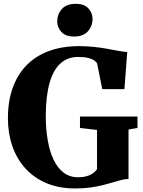

<svg xmlns="http://www.w3.org/2000/svg" viewBox="-20 -1000 766 1030"><path d="M384 11Q297 11 229.8 -17.2Q162.5 -45.5 116.2 -96.5Q70 -147.5 46.2 -216.2Q22.5 -285 22.5 -365.5Q22.5 -458.5 48.8 -530.5Q75 -602.5 124.5 -652Q174 -701.5 244.5 -727Q315 -752.5 404 -752.5Q447 -752.5 485.8 -748.2Q524.5 -744 557.8 -737.8Q591 -731.5 617.2 -726.8Q643.5 -722 662.5 -721L647.5 -522H528.5L501 -659.5Q497 -667.5 486 -675.5Q475 -683.5 453.8 -689Q432.5 -694.5 398 -694.5Q342.5 -694.5 304 -659.5Q265.5 -624.5 245.8 -554.5Q226 -484.5 225.5 -379Q225.5 -309 235.8 -249Q246 -189 267.2 -144Q288.5 -99 321.2 -74Q354 -49 399 -49Q424 -49 443.2 -54.2Q462.5 -59.5 476.8 -69.2Q491 -79 500.5 -92V-303L409 -313.5V-375H717.5V-313.5L669.5 -305V-40Q650 -39.5 629 -34Q608 -28.5 583.5 -21Q559 -13.5 529.2 -6.2Q499.5 1 463.5 6Q427.5 11 384 11ZM376 -804Q332 -804 309.5 -828.5Q287 -853 287 -884.5Q287 -924 312 -951.8Q337 -979.5 386.5 -979.5H387.5Q432 -979.5 454.2 -955Q476.5 -930.5 476.5 -899Q476.5 -860 451.5 -832Q426.5 -804 377 -804Z"/></svg>

Font: Merriweather 48pt Black
Style: Regular
Weight: 900
Version: Version 2.100